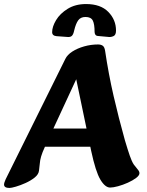

<svg xmlns="http://www.w3.org/2000/svg" viewBox="-35 -916 729 950"><path d="M12 14Q-15 14 -15 -3Q-15 -11 -7 -29L288 -624Q298 -645 323 -661Q348 -677 381.5 -686.5Q415 -696 450 -696Q464 -696 473 -690Q482 -684 485 -665Q502 -550 527 -441.5Q552 -333 583 -222Q597 -175 607 -146Q617 -117 627 -102Q638 -87 646.5 -77.5Q655 -68 655 -59Q655 -48 638.5 -35.5Q622 -23 597.5 -12Q573 -1 549 5.5Q525 12 510 12Q485 12 461.5 -27.5Q438 -67 416 -170L329 -587L377 -599L187 -189Q174 -161 168.5 -142Q163 -123 162 -107.5Q161 -92 158 -72Q156 -53 136.5 -37.5Q117 -22 91.5 -10.5Q66 1 43.5 7.5Q21 14 12 14ZM144 -190V-280H516V-190ZM391 -896Q463 -896 501 -857Q539 -818 539 -765Q539 -743 527 -737.5Q515 -732 504 -733L449 -738Q440 -739 436.5 -745Q433 -751 433 -758Q433 -797 424 -814.5Q415 -832 388 -832Q364 -832 352 -815.5Q340 -799 332 -765Q328 -746 321 -739Q314 -732 300 -733L245 -737Q234 -738 228.5 -743Q223 -748 223 -757Q223 -784 242.5 -816.5Q262 -849 300 -872.5Q338 -896 391 -896Z"/></svg>

Font: Alkatra
Style: Bold
Weight: 700
Designer: Suman Bhandary
Version: Version 1.100;gftools[0.9.22]